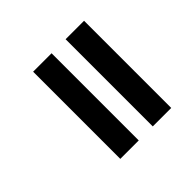

<svg xmlns="http://www.w3.org/2000/svg" viewBox="-159 -858 1045 1045"><g transform="rotate(-45 363.5 -335.5)"><path d="M357 0H215V-671H357ZM607 0H465V-671H607Z"/></g></svg>

Font: Hind Madurai
Style: Bold
Weight: 700
Designer: Jyotish Sonowal
Foundry: Indian Type Foundry
Version: Version 0.702;PS 1.0;hotconv 1.0.81;makeotf.lib2.5.63406